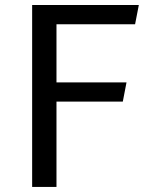

<svg xmlns="http://www.w3.org/2000/svg" viewBox="-20 -735 614 755"><path d="M106.4 0V-715.3H525.9L511.2 -639.6H202.1V-411.1H477.5L462.9 -335.4H202.1V0Z"/></svg>

Font: Proza Libre
Style: Regular
Weight: 400
Designer: Jasper de Waard
Foundry: Jasper de Waard
Version: Version 1.000; ttfautohint (v1.4.1.8-43bc)